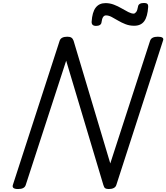

<svg xmlns="http://www.w3.org/2000/svg" viewBox="-20 -1263 1123 1297"><path d="M102 14Q58 14 67 -14L383 -988Q388 -1002 401 -1008.5Q414 -1015 435 -1015Q453 -1015 462.5 -1008.5Q472 -1002 477 -988L725 -159L994 -988Q999 -1002 1012 -1008.5Q1025 -1015 1046 -1015Q1092 -1015 1081 -988L766 -14Q762 0 748.5 7Q735 14 715 14Q699 14 691 9Q683 4 678 -14L427 -853L154 -14Q150 0 137 7Q124 14 102 14ZM629 -1088Q598 -1088 599 -1116Q603 -1181 626.5 -1211.5Q650 -1242 693 -1242Q722 -1242 749.5 -1231.5Q777 -1221 801.5 -1206.5Q826 -1192 847 -1181.5Q868 -1171 883 -1171Q891 -1171 899.5 -1181.5Q908 -1192 912 -1217Q915 -1243 953 -1243Q969 -1243 975.5 -1236.5Q982 -1230 981 -1217Q977 -1151 954.5 -1120Q932 -1089 886 -1089Q855 -1089 828 -1099.5Q801 -1110 777.5 -1124Q754 -1138 734 -1148.5Q714 -1159 696 -1159Q684 -1159 676.5 -1148Q669 -1137 666 -1114Q665 -1101 655 -1094.5Q645 -1088 629 -1088Z"/></svg>

Font: Playwrite US Trad
Style: Regular
Weight: 400
Designer: Veronika Burian, José Scaglione
Foundry: TypeTogether
Version: Version 1.002